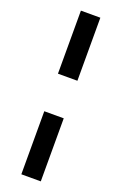

<svg xmlns="http://www.w3.org/2000/svg" viewBox="-183 -897 682 1076"><g transform="rotate(20 158.0 -359.0)"><path d="M100 -471V-847H216V-471ZM100 129V-247H216V129Z"/></g></svg>

Font: Biryani DemiBold
Style: Regular
Weight: 600
Designer: Dan Reynolds and Mathieu Réguer
Foundry: Dan Reynolds and Mathieu Réguer
Version: Version 1.003;PS 001.003;hotconv 1.0.70;makeotf.lib2.5.58329